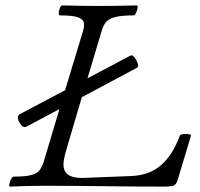

<svg xmlns="http://www.w3.org/2000/svg" viewBox="-20 -688 739 711"><path d="M17 3Q13 3 14.5 -6Q16 -15 21 -24.5Q26 -34 31 -34Q75 -34 96.5 -40Q118 -46 126.5 -57.5Q135 -69 141 -86L200 -284L78 -219Q69 -214 59.5 -224Q50 -234 47 -247Q44 -260 53 -265L221 -354L288 -575Q293 -593 290 -605.5Q287 -618 267 -624.5Q247 -631 202 -631Q197 -631 197.5 -640.5Q198 -650 202 -659Q206 -668 210 -668Q245 -667 279.5 -666.5Q314 -666 348 -666Q382 -666 416.5 -666.5Q451 -667 486 -668Q491 -668 489.5 -659Q488 -650 484 -640.5Q480 -631 475 -631Q427 -631 403.5 -624Q380 -617 371 -604.5Q362 -592 357 -575L304 -398L463 -482Q470 -486 478 -475.5Q486 -465 490 -452.5Q494 -440 487 -437L283 -328L227 -138Q215 -98 215 -79Q215 -29 283 -29L463 -36Q532 -38 576 -76Q620 -114 646 -186Q649 -192 667 -192Q689 -192 687 -185L638 -22Q633 -5 623 -1Q613 3 588 3Q477 3 366 1.5Q255 0 144 0Q82 0 17 3Z"/></svg>

Font: Junicode SmExp
Style: Italic
Weight: 400
Width: 6
Italic angle: -11°
Designer: Peter S. Baker
Version: Version 2.205; ttfautohint (v1.8.4)